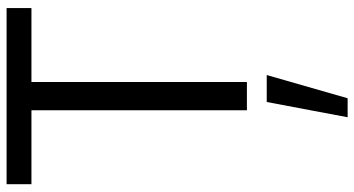

<svg xmlns="http://www.w3.org/2000/svg" viewBox="-264 -498 1065 577"><g transform="rotate(-90 268.5 -209.5)"><path d="M204.6 302.7 250.5 59.6H331.5L261.7 302.7ZM310.5 0H225.6V-647.5H3.4V-722.2H532.7V-647.5H310.5Z"/></g></svg>

Font: Oxygen-Regular
Style: Regular
Weight: 400
Designer: Vernon Adams
Foundry: Vernon Adams
Version: Version Release 0.2.3 webfont; ttfautohint (v0.93.3-1d66) -l